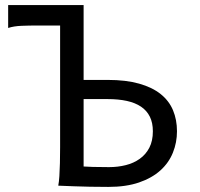

<svg xmlns="http://www.w3.org/2000/svg" viewBox="-20 -733 790 758"><path d="M12.2 -712.9H310.1V-417.5H405.3Q477.5 -417.5 529.3 -402.8Q581.1 -388.2 614.3 -361.6Q647.5 -335 663.1 -297.6Q678.7 -260.3 678.7 -214.8Q678.7 -170.4 662.6 -130.4Q646.5 -90.3 613.3 -60.3Q580.1 -30.3 529.1 -12.7Q478 4.9 407.7 4.9Q370.1 4.9 334.7 4.2Q299.3 3.4 271.5 2.4Q238.8 1.5 210 0Q212.9 -14.6 214.4 -37.6Q215.8 -60.5 216.6 -89.4Q217.3 -118.2 217.3 -151.9V-632.3H128.4Q95.7 -632.3 65.2 -631.1Q34.7 -629.9 12.2 -622.6ZM310.1 -75.7Q323.7 -74.7 346.4 -74Q369.1 -73.2 410.2 -73.2Q445.3 -73.2 476.6 -81.1Q507.8 -88.9 531.7 -106Q555.7 -123 569.6 -149.9Q583.5 -176.8 583.5 -214.8Q583.5 -248.5 571.5 -272.5Q559.6 -296.4 536.9 -311.8Q514.2 -327.1 481 -334.5Q447.8 -341.8 405.3 -341.8H310.1Z"/></svg>

Font: Andika Compact
Style: Regular
Weight: 400
Designer: Victor Gaultney, Annie Olsen, Julie Remington, Don Collingsworth, Eric Hays, Becca Hirsbrunner
Foundry: SIL International
Version: Version 5.000 ; LnSpcTght